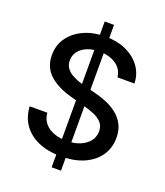

<svg xmlns="http://www.w3.org/2000/svg" viewBox="-162 -926 966 1125"><g transform="rotate(20 321.5 -363.5)"><path d="M294.4 90.9V-818.2H352.6V90.9ZM476.6 -536.2Q470.9 -586.6 429.7 -614.5Q388.5 -642.4 326 -642.4Q281.2 -642.4 248.6 -628.4Q215.9 -614.3 198 -590Q180 -565.7 180 -534.8Q180 -508.9 192.3 -490.1Q204.5 -471.2 224.6 -458.6Q244.7 -446 267.8 -437.7Q290.8 -429.3 312.1 -424L383.2 -405.5Q418 -397 454.5 -382.5Q491.1 -367.9 522.4 -344.1Q553.6 -320.3 573 -285.2Q592.3 -250 592.3 -201Q592.3 -139.2 560.5 -91.3Q528.8 -43.3 468.6 -15.6Q408.4 12.1 323.2 12.1Q241.5 12.1 181.8 -13.8Q122.2 -39.8 88.4 -87.5Q54.7 -135.3 51.1 -201H161.2Q164.4 -161.6 187 -135.5Q209.5 -109.4 244.9 -96.8Q280.2 -84.2 322.4 -84.2Q369 -84.2 405.4 -98.9Q441.8 -113.6 462.7 -140.1Q483.7 -166.5 483.7 -202.1Q483.7 -234.4 465.4 -255Q447.1 -275.6 416 -289.1Q384.9 -302.6 345.9 -312.9L259.9 -336.3Q172.6 -360.1 121.6 -406.2Q70.7 -452.4 70.7 -528.4Q70.7 -591.3 104.8 -638.1Q138.8 -685 197.1 -711.1Q255.3 -737.2 328.5 -737.2Q402.3 -737.2 459 -711.3Q515.6 -685.4 548.3 -640.1Q581 -594.8 582.4 -536.2Z"/></g></svg>

Font: InterMG Medium
Style: Regular
Weight: 500
Designer: Rasmus Andersson
Foundry: rsms
Version: Version 3.019;December 26, 2023;FontCreator 15.0.0.2955 64-b